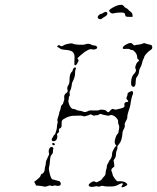

<svg xmlns="http://www.w3.org/2000/svg" viewBox="-20 -789 653 798"><path d="M186 -173Q192 -182 200 -176Q203 -173 201.5 -169.5Q200 -166 200 -158.5Q200 -151 195 -146.5Q190 -142 188.5 -129.5Q187 -117 186.5 -109Q186 -101 184 -95Q181 -86 189 -59Q194 -43 200 -43Q202 -43 209.5 -40.5Q217 -38 223 -37Q229 -36 231 -31Q235 -23 230 -19Q225 -15 215 -17Q208 -19 205 -18Q198 -14 190 -18Q186 -19 177.5 -15.5Q169 -12 161.5 -14Q154 -16 142 -17L130 -18L126 -26L122 -34L126 -36Q146 -51 148 -57Q151 -67 155 -67Q157 -67 159 -69Q161 -71 162.5 -73.5Q164 -76 165 -79.5Q166 -83 166 -86Q166 -92 168 -97.5Q170 -103 170.5 -112Q171 -121 178 -134Q185 -147 184 -151Q180 -162 186 -173ZM198 -194Q200 -196 204 -194Q208 -192 208 -189Q208 -184 200 -186Q198 -187 197 -189.5Q196 -192 198 -194ZM294 -500Q292 -497 292 -484Q292 -468 281 -448Q279 -444 277.5 -432Q276 -420 272 -413Q268 -406 269 -402Q272 -392 268 -389Q266 -387 266 -382Q266 -377 264.5 -372Q263 -367 267 -356Q274 -336 286 -336Q292 -336 296 -333Q300 -330 309 -329Q318 -328 323 -326Q333 -320 345 -327Q352 -331 365 -330Q390 -329 393 -331.5Q396 -334 407.5 -333Q419 -332 423 -327Q430 -318 436 -327Q439 -331 443.5 -334.5Q448 -338 453.5 -335Q459 -332 469 -335Q479 -338 485 -339Q501 -343 497 -353Q496 -356 497 -358.5Q498 -361 500.5 -363Q503 -365 506 -365Q512 -365 513 -367Q514 -369 510 -373Q502 -379 508 -389Q510 -393 510 -398Q510 -403 518.5 -407Q527 -411 528 -411Q531 -411 532.5 -405.5Q534 -400 532 -397Q526 -385 522 -354Q520 -343 516 -333Q509 -313 509 -301Q509 -295 503 -285Q497 -275 498.5 -268.5Q500 -262 494.5 -252.5Q489 -243 489 -235Q487 -211 480 -198Q474 -188 470.5 -185Q467 -182 468 -176.5Q469 -171 465.5 -164.5Q462 -158 462 -148Q462 -138 457 -130L452 -123L454 -111Q456 -99 455 -97Q454 -95 449 -92Q439 -85 445 -74Q448 -67 448 -63Q448 -60 455.5 -49Q463 -38 467 -36Q469 -35 477 -36Q484 -36 491.5 -34.5Q499 -33 504 -29Q509 -25 509 -22Q509 -18 497 -13Q485 -8 485 -13Q485 -15 488 -19Q491 -23 491 -25Q491 -27 487.5 -27Q484 -27 479 -25Q474 -23 469 -20Q456 -13 437 -14Q431 -14 424 -14Q417 -14 409.5 -16Q402 -18 397.5 -15Q393 -12 387 -14Q381 -16 375 -14Q358 -10 351 -15Q344 -20 356 -29Q368 -38 375 -34L380 -31L390 -35Q400 -39 403.5 -44.5Q407 -50 413 -56Q419 -62 419 -70Q419 -78 421.5 -84.5Q424 -91 424 -97Q424 -103 427 -107Q430 -111 432 -116.5Q434 -122 438 -126Q446 -136 446 -152Q446 -157 451.5 -167Q457 -177 460 -180L464 -183L460 -188Q456 -194 457 -204Q462 -227 469 -233Q472 -235 472 -238Q472 -241 474.5 -252Q477 -263 473.5 -270Q470 -277 471 -283Q472 -289 465 -297.5Q458 -306 449 -309.5Q440 -313 435 -309Q431 -307 424 -309Q417 -311 412 -311.5Q407 -312 402 -314.5Q397 -317 391.5 -313Q386 -309 382.5 -310Q379 -311 374.5 -309Q370 -307 363 -311L357 -314L348 -310Q331 -304 326 -306Q321 -309 313.5 -308.5Q306 -308 293 -308Q269 -309 248 -296Q242 -293 239.5 -290Q237 -287 236.5 -284Q236 -281 236 -275Q238 -257 228 -255Q224 -254 225 -246.5Q226 -239 221 -236Q216 -233 217 -230Q220 -219 216 -211Q213 -205 208 -203Q199 -200 196 -205Q193 -209 197.5 -215.5Q202 -222 202 -223.5Q202 -225 206 -228.5Q210 -232 210 -234Q210 -236 213 -243.5Q216 -251 216.5 -261Q217 -271 219 -276.5Q221 -282 219 -286.5Q217 -291 221.5 -303Q226 -315 226 -318.5Q226 -322 229 -328.5Q232 -335 232.5 -342Q233 -349 238 -353.5Q243 -358 243 -361.5Q243 -365 245.5 -369Q248 -373 247 -380Q245 -396 254.5 -401.5Q264 -407 260.5 -416Q257 -425 264 -435Q269 -442 269 -456Q269 -482 278 -490Q282 -493 282 -496.5Q282 -500 285.5 -504.5Q289 -509 292 -509Q295 -509 295.5 -506Q296 -503 294 -500ZM269 -608Q279 -610 284 -607Q289 -604 309 -603Q329 -602 335 -605Q348 -610 360 -603Q366 -600 372 -600Q376 -600 380 -597.5Q384 -595 384 -592Q384 -587 377 -584.5Q370 -582 362 -584Q355 -586 346.5 -581.5Q338 -577 333 -574Q326 -569 314 -558.5Q302 -548 302 -546Q302 -544 304.5 -542Q307 -540 307 -538Q307 -537 305 -533Q303 -529 300.5 -524.5Q298 -520 296 -519Q293 -516 290.5 -518.5Q288 -521 289.5 -539Q291 -557 288 -564Q285 -571 281 -574Q277 -577 270 -579Q263 -581 250 -582Q234 -583 230 -587Q226 -591 222 -592Q218 -593 218 -596Q218 -599 223 -601Q227 -602 230 -599Q235 -595 242 -599Q250 -605 269 -608ZM508 -606Q525 -615 532 -605Q537 -599 541.5 -601Q546 -603 551 -603Q556 -603 568 -606L579 -610L592 -606Q606 -603 608.5 -602Q611 -601 612 -597Q616 -586 604 -580Q599 -577 590 -567.5Q581 -558 580 -554Q579 -549 576 -543.5Q573 -538 570.5 -527Q568 -516 563 -507.5Q558 -499 558 -493Q558 -481 548 -468Q544 -463 544 -450Q544 -430 536 -428Q533 -427 528.5 -431Q524 -435 525 -447Q525 -471 539 -484Q549 -495 543 -504Q541 -508 544 -517.5Q547 -527 553 -532Q558 -536 558 -538Q558 -540 554 -542.5Q550 -545 550 -552Q550 -563 541 -573Q534 -581 529 -581Q524 -581 519.5 -584Q515 -587 504 -586Q490 -584 490 -589Q490 -597 508 -606ZM410 -736Q421 -743 425 -737Q430 -728 416 -720Q407 -715 404 -712Q399 -707 390 -711Q386 -714 386 -717Q386 -719 388 -722.5Q390 -726 393.5 -728.5Q397 -731 399 -731Q402 -731 410 -736ZM470 -767Q478 -769 484.5 -769Q491 -769 494.5 -763.5Q498 -758 504 -755.5Q510 -753 513.5 -748.5Q517 -744 522 -741Q531 -735 531 -724V-719H517Q506 -719 503.5 -720.5Q501 -722 500 -728Q499 -734 495.5 -735.5Q492 -737 480 -737Q466 -737 449 -733Q444 -732 438 -737.5Q432 -743 434.5 -747Q437 -751 449.5 -758Q462 -765 470 -767Z"/></svg>

Font: TT2020 Style D
Style: Italic
Weight: 400
Italic angle: -15°
Version: Version 0.2.000